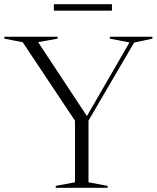

<svg xmlns="http://www.w3.org/2000/svg" viewBox="-30 -889 743 909"><path d="M77.5 -689 -9.5 -706V-715H242.5V-706L150.5 -689.5L381.5 -339.5L583 -688L490 -706V-715H691.5V-706L605 -687.5L389 -318V-26L479.5 -9V0H234V-9L325 -26V-317.5ZM225 -838.5V-869H500V-838.5Z"/></svg>

Font: Newsreader 72pt Light
Style: Regular
Weight: 300
Designer: Hugues Gentile
Foundry: Production Type
Version: Version 1.003; ttfautohint (v1.8.3)